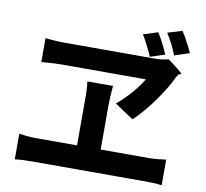

<svg xmlns="http://www.w3.org/2000/svg" viewBox="-89 -939 1118 1040"><g transform="rotate(10 470.0 -419.5)"><path d="M736 -754C726 -774 715 -794 704 -811L624 -785C635 -767 646 -748 655 -729C665 -710 674 -691 682 -672L762 -698C755 -715 746 -735 736 -754ZM864 -786C854 -806 843 -825 832 -841L752 -817C763 -798 774 -780 784 -761C793 -742 803 -722 810 -702L892 -729C884 -747 875 -767 864 -786ZM453 -548C552 -548 651 -548 682 -548C653 -499 605 -441 545 -391L648 -322C718 -386 802 -505 838 -582C841 -589 845 -596 850 -602C857 -612 863 -605 866 -610C868 -613 824 -649 785 -676C764 -671 739 -667 712 -667C666 -667 563 -667 460 -667C357 -667 256 -667 211 -667C179 -667 140 -670 108 -673V-542C108 -542 182 -548 220 -548C254 -548 353 -548 453 -548ZM620 -3H776C798 -3 838 -2 866 2V-139C840 -136 810 -131 776 -131H507V-370C507 -403 509 -441 513 -482H372C378 -442 377 -402 377 -371V-131H153C123 -131 88 -134 58 -139V2C90 -2 124 -3 153 -3H464Z"/></g></svg>

Font: GenSekiGothic2 TW B
Style: Regular
Weight: 700
Version: Version 2.100;PS 2.1;hotconv 16.6.51;makeotf.lib2.5.65220 DE